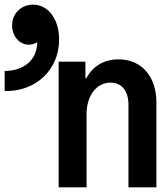

<svg xmlns="http://www.w3.org/2000/svg" viewBox="-87 -805 707 825"><path d="M165 0H285V-315C285 -394 328 -450 388 -450C436 -450 465 -414 465 -355V0H585V-365C585 -477 521 -550 422 -550C360 -550 312 -521 284 -469H280V-540H165ZM-67 -500V-414C66 -410 167 -505 167 -635C167 -722 121 -785 55 -785C4 -785 -35 -747 -35 -696C-35 -650 -4 -613 37 -613C50 -613 63 -617 73 -624C73 -543 9 -500 -67 -500Z"/></svg>

Font: CommitMono
Style: Bold
Weight: 700
Monospace: yes
Designer: Eigil Nikolajsen
Foundry: Eigil Nikolajsen
Version: Version 1.143